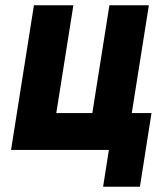

<svg xmlns="http://www.w3.org/2000/svg" viewBox="-20 -570 640 730"><path d="M372 140 394 0H22L109 -550H259L194 -140H331L396 -550H546L481 -140H556L512 140Z"/></svg>

Font: JetBrains Mono NL ExtraBold
Style: Italic
Weight: 800
Italic angle: -9°
Monospace: yes
Designer: Philipp Nurullin, Konstantin Bulenkov
Foundry: JetBrains
Version: Version 2.305; ttfautohint (v1.8.4.7-5d5b)